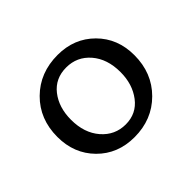

<svg xmlns="http://www.w3.org/2000/svg" viewBox="-93 -792 617 617"><g transform="rotate(-45 215.5 -483.0)"><path d="M210 -302Q134 -302 84.5 -352Q35 -402 35 -478Q35 -559 88 -611.5Q141 -664 222 -664Q297 -664 346.5 -614.5Q396 -565 396 -489Q396 -408 343 -355Q290 -302 210 -302ZM326 -482Q326 -542 294 -579Q262 -616 213 -616Q163 -616 134 -579Q105 -542 105 -486Q105 -426 137.5 -388.5Q170 -351 219 -351Q268 -351 297 -389Q326 -427 326 -482Z"/></g></svg>

Font: EauTestText Medium
Style: Regular
Weight: 500
Designer: Christian Thalmann (Catharsis Fonts)
Version: Version 0.001;PS 000.001;hotconv 1.0.88;makeotf.lib2.5.64775